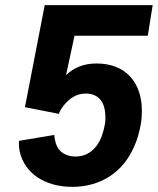

<svg xmlns="http://www.w3.org/2000/svg" viewBox="-20 -721 614 747"><path d="M532 -290C532 -403 466 -474 356 -474C307 -474 269 -459 237 -429L270 -582H555L574 -701H154L77 -304L209 -278C214 -291 219 -299 225 -307C251 -341 280 -357 313 -357C362 -357 390 -326 390 -265C390 -256 390 -247 388 -237C384 -216 379 -199 374 -186C355 -140 320 -112 274 -112C236 -112 207 -130 197 -164C194 -175 192 -184 191 -196L54 -173C53 -158 54 -145 57 -130C76 -48 153 6 261 6C372 6 459 -51 502 -151C514 -177 522 -206 528 -239C531 -257 532 -274 532 -290Z"/></svg>

Font: Arthouse Owned
Style: Bold Italic
Weight: 700
Italic angle: -10°
Designer: Jeremy Tribby
Foundry: Tribby Type
Version: Version 1.000;PS 001.000;hotconv 1.0.88;makeotf.lib2.5.64775